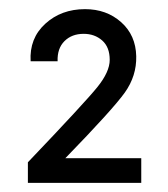

<svg xmlns="http://www.w3.org/2000/svg" viewBox="-20 -780 367 420"><path d="M41 -425Q166 -556 193 -589.5Q220 -623 220 -649Q220 -677 203.5 -691.5Q187 -706 163 -706Q137 -706 121 -690Q105 -674 106 -646H47Q44 -696 79 -728Q114 -760 166 -760Q213 -760 245 -731.5Q277 -703 278 -657Q279 -614 253 -577.5Q227 -541 123 -434H289V-380H41Z"/></svg>

Font: Oakes Grotesk
Style: Bold
Weight: 600
Designer: Samuel Oakes
Foundry: Samuel Oakes
Version: Version 1.000;PS 001.000;hotconv 1.0.88;makeotf.lib2.5.64775